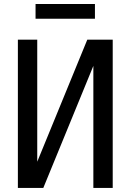

<svg xmlns="http://www.w3.org/2000/svg" viewBox="-20 -924 642 944"><path d="M446.8 -832V-904.3H154.8V-832ZM192.9 0 439 -600.1V0H534.2V-729H409.2L163.1 -128.9V-729H67.9V0Z"/></svg>

Font: Hack Dev
Style: Regular
Weight: 400
Designer: Christopher Simpkins
Foundry: Christopher Simpkins
Version: Version 2.0315